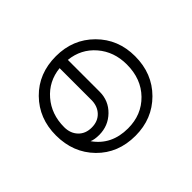

<svg xmlns="http://www.w3.org/2000/svg" viewBox="-68 -260 329 329"><g transform="rotate(-45 96.0 -95.5)"><path d="M96 1Q54 1 27 -26.5Q0 -54 0 -96Q0 -137 27 -164.5Q54 -192 96 -192Q137 -192 164.5 -164.5Q192 -137 192 -96Q192 -54 164.5 -26.5Q137 1 96 1ZM20 -96Q20 -81 29 -71.5Q38 -62 53 -62Q68 -62 77 -71.5Q86 -81 86 -96V-173Q57 -170 38.5 -148.5Q20 -127 20 -96ZM53 -44Q42 -44 35 -47Q56 -17 96 -17Q129 -17 150.5 -39Q172 -61 172 -96Q172 -127 153.5 -148.5Q135 -170 106 -173V-96Q106 -74 90.5 -59Q75 -44 53 -44Z"/></g></svg>

Font: Imposible
Style: Regular
Weight: 400
Designer: Rodrigo Fuenzalida
Foundry: fragTYPE
Version: Version 1.000